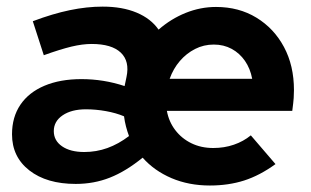

<svg xmlns="http://www.w3.org/2000/svg" viewBox="-20 -550 939 580"><path d="M208.7 5.6Q121.1 5.6 68.7 -35.2Q16.3 -76 16.3 -144.3Q16.3 -196.2 41.6 -233.6Q67 -271 114.3 -291Q161.6 -311 226.1 -311Q293.1 -311 356.4 -290L362.1 -317.3Q372.3 -365 344.8 -391.1Q317.3 -417.2 256.7 -417.2Q229.3 -417.2 195.7 -409.2Q162.2 -401.1 112.3 -383.2L79.1 -485.9Q139.3 -508.6 190.9 -519.3Q242.6 -530 290 -530Q349.6 -530 392.7 -511.9Q435.9 -493.8 459 -460.5Q496.5 -493.2 541 -511.1Q585.6 -529 632.6 -529Q701.7 -529 754.7 -496.6Q807.8 -464.2 837.9 -407.9Q868 -351.7 868 -278Q868 -267.3 867.2 -254Q866.3 -240.7 862.9 -215.1H484.1Q490.1 -182.3 509.5 -156.9Q528.9 -131.5 558.3 -117.2Q587.6 -102.9 624.2 -102.9Q657.6 -102.9 686.5 -112.9Q715.4 -122.8 737.7 -141.1L812.2 -54.3Q764.8 -19.9 717.5 -4.7Q670.2 10.4 614 10.4Q550.3 10.4 498 -11.9Q445.7 -34.3 410.9 -73.7Q360 -32.3 311.9 -13.4Q263.9 5.6 208.7 5.6ZM492.5 -312H741.8Q736 -343 719.9 -366.2Q703.8 -389.4 679.8 -402.4Q655.7 -415.4 625.9 -415.4Q595.3 -415.4 569.2 -402Q543.1 -388.7 523.3 -365.7Q503.5 -342.7 492.5 -312ZM234.6 -90.8Q270.9 -90.8 304.4 -102.8Q338 -114.9 369.7 -139Q364.6 -152.7 360.6 -167.9Q356.7 -183 354.7 -198.6Q331 -208.7 300.1 -214.3Q269.3 -219.8 239.7 -219.8Q196 -219.8 169.3 -201.7Q142.5 -183.6 142.5 -153.9Q142.5 -125.2 167.5 -108Q192.5 -90.8 234.6 -90.8Z"/></svg>

Font: Red Hat Display
Style: Italic
Weight: 300
Italic angle: -12°
Designer: Pentagram, MCKL
Foundry: Pentagram, MCKL
Version: Version 1.023